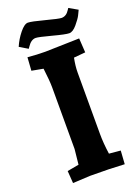

<svg xmlns="http://www.w3.org/2000/svg" viewBox="-165 -952 740 1026"><g transform="rotate(-20 205.0 -439.0)"><path d="M126 -77 135 -163V-512Q135 -551 126 -623L61 -635L66 -710Q119 -705 166 -705L360 -710L365 -629L299 -623Q290 -578 290 -542V-193Q290 -140 299 -77L364 -71L359 5Q278 0 165 0L65 5L60 -65ZM142 -792Q116 -792 95 -760L88 -750L41 -778Q57 -816 84 -849.5Q111 -883 131 -883Q151 -883 222.5 -864Q294 -845 310 -845Q337 -845 355 -874L361 -883L410 -855Q405 -844 396.5 -827Q388 -810 364.5 -782Q341 -754 320.5 -754Q300 -754 229 -773Q158 -792 142 -792Z"/></g></svg>

Font: Andada SC
Style: Bold
Weight: 700
Designer: Carolina Giovagnoli
Foundry: Carolina Giovagnoli
Version: Version 1.003